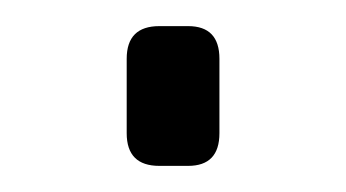

<svg xmlns="http://www.w3.org/2000/svg" viewBox="-20 -331 265 147"><path d="M102 -311H124Q148 -311 148 -286V-229Q148 -204 124 -204H102Q77 -204 77 -229V-286Q77 -311 102 -311Z"/></svg>

Font: Exo 2.0 Light
Style: Regular
Weight: 300
Designer: Natanael Gama
Version: Version 1.001;PS 001.001;hotconv 1.0.70;makeotf.lib2.5.58329